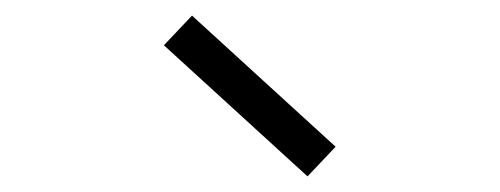

<svg xmlns="http://www.w3.org/2000/svg" viewBox="-20 -860 640 246"><path d="M374 -634 190 -802 226 -840 410 -672Z"/></svg>

Font: Victor Mono Thin Thin
Style: Regular
Weight: 250
Monospace: yes
Version: Version 1.561;gftools[0.9.30]